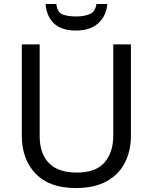

<svg xmlns="http://www.w3.org/2000/svg" viewBox="-20 -938 771 968"><path d="M640 -252Q640 -178 610 -118.5Q580 -59 518.5 -24.5Q457 10 362 10Q229 10 159.5 -62.5Q90 -135 90 -254V-714H180V-251Q180 -164 226.5 -116Q273 -68 367 -68Q464 -68 507.5 -119.5Q551 -171 551 -252V-714H640ZM521 -918Q516 -858 475.5 -821Q435 -784 363 -784Q289 -784 251.5 -820.5Q214 -857 210 -918H264Q269 -877 294 -866Q319 -855 365 -855Q404 -855 432.5 -867Q461 -879 466 -918Z"/></svg>

Font: Noto Sans Ethiopic
Style: Regular
Weight: 400
Designer: Monotype Design Team
Foundry: Monotype Imaging Inc.
Version: Version 2.102; ttfautohint (v1.8.4.7-5d5b)